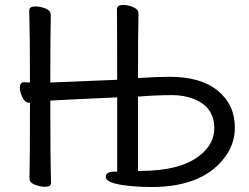

<svg xmlns="http://www.w3.org/2000/svg" viewBox="-20 -737 1007 775"><path d="M544 -47Q709 -47 787 -110Q845 -156 845 -219Q845 -306 761 -338Q722 -353 677 -353Q607 -353 537 -347V-47ZM590 18 551 17Q407 10 407 -23Q407 -41 433 -44H453V-344Q230 -334 183 -331Q183 -105 186 1Q186 17 162 17Q142 17 120.5 8.5Q99 0 99 -17Q101 -106 101 -321L103 -322H99Q81 -322 70.5 -344Q60 -366 60 -383Q60 -405 77 -405L101 -404Q101 -589 98 -695Q98 -711 123 -711Q143 -711 164 -702.5Q185 -694 185 -677Q183 -588 183 -404L453 -415Q453 -604 452 -700Q452 -717 477 -717Q497 -717 518 -708Q539 -699 539 -682Q537 -593 537 -422Q612 -427 665 -427Q791 -427 859.5 -370.5Q928 -314 928 -222Q928 -164 897 -116Q810 18 590 18Z"/></svg>

Font: LXGW WenKai Lite
Style: Bold
Weight: 700
Designer: LXGW / Fontworks Inc.
Foundry: LXGW / Fontworks Inc.
Version: Version 1.330;April 28, 2024